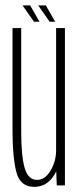

<svg xmlns="http://www.w3.org/2000/svg" viewBox="-20 -704 304 729"><path d="M195.5 0 193.5 -53.5Q188.5 -42.5 181 -32.5Q154.5 5.5 109.5 5.5Q56.5 5.5 42 -51Q27.5 -107.5 27.5 -208V-597.5H60.5V-205Q60.5 -110.5 73.8 -65.8Q87 -21 120.5 -21Q151.5 -21 172.5 -57Q192.5 -91.5 193 -131V-597.5H226.5V0ZM168.5 -621.5 125 -683.5H154L189.5 -621.5ZM109 -621.5 65.5 -683.5H94.5L130 -621.5Z"/></svg>

Font: Anybody Condensed ExtraLight
Style: Regular
Weight: 200
Width: 3
Designer: Tyler Finck
Foundry: Etcetera Type Company
Version: Version 1.010; ttfautohint (v1.8.3) -l 8 -r 50 -G 200 -x 14 